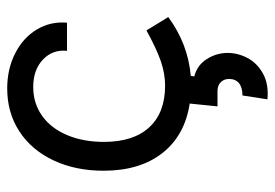

<svg xmlns="http://www.w3.org/2000/svg" viewBox="-138 -420 781 546"><g transform="rotate(-90 253.0 -146.5)"><path d="M376 110Q376 139 361.5 166.5Q347 194 317 210.5Q287 227 244 223L255 152Q278 152 290 142Q302 132 302 114Q302 100 293 90.5Q284 81 267 81H224L232 2Q141 -12 91 -76Q41 -140 41 -243Q41 -323 70.5 -385.5Q100 -448 153 -482.5Q206 -517 275 -517Q330 -517 374.5 -494.5Q419 -472 442.5 -433Q466 -394 462 -347H382Q386 -388 357 -415.5Q328 -443 279 -443Q233 -443 197.5 -418Q162 -393 142.5 -347Q123 -301 123 -242Q123 -158 164.5 -113Q206 -68 283 -68Q317 -68 352 -80Q387 -92 440 -121L478 -59Q402 -3 311 5L309 15Q341 23 358.5 50.5Q376 78 376 110Z"/></g></svg>

Font: Bellota
Style: Bold
Weight: 700
Designer: Kemie Guaida
Foundry: Kemie Guaida
Version: Version 4.001